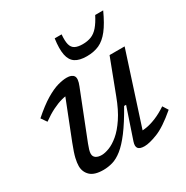

<svg xmlns="http://www.w3.org/2000/svg" viewBox="-166 -859 981 1010"><g transform="rotate(-30 324.5 -354.0)"><path d="M388 -40.5 451 -227.5H439Q395 -149.5 359.2 -102.2Q323.5 -55 293 -30.8Q262.5 -6.5 234.2 1.8Q206 10 177 10Q123 10 98.5 -13.5Q74 -37 74 -73Q74 -91.5 80.2 -118.8Q86.5 -146 106.5 -197.5L208.5 -456.5L223.5 -427Q202 -428.5 174.5 -421.2Q147 -414 115.2 -398.2Q83.5 -382.5 48.5 -357L25 -391Q80 -439.5 122.2 -464.8Q164.5 -490 196.2 -498.8Q228 -507.5 251 -507.5Q282 -507.5 292.8 -491Q303.5 -474.5 287 -434L175.5 -151Q169 -134.5 165 -120.8Q161 -107 161 -97Q161 -80 174 -71.2Q187 -62.5 208.5 -62.5Q228.5 -62.5 255.2 -72.8Q282 -83 312 -108Q342 -133 372.2 -178Q402.5 -223 428.5 -292.5L506.5 -497.5H598L449.5 -38.5L431 -68Q453.5 -65.5 481.8 -70Q510 -74.5 543.2 -88.2Q576.5 -102 611.5 -125.5L632 -93Q557.5 -29.5 507 -9.8Q456.5 10 427 10Q398.5 10 389 -2.2Q379.5 -14.5 388 -40.5ZM413.5 -617.5Q443 -617.5 465.8 -626.5Q488.5 -635.5 507.8 -657.8Q527 -680 546.5 -718H595Q566 -654 537.5 -617.5Q509 -581 476.5 -566.2Q444 -551.5 401 -551.5Q356 -551.5 331.2 -568Q306.5 -584.5 299.2 -621.2Q292 -658 300.5 -718H342.5Q339 -679 344.8 -657.2Q350.5 -635.5 367.5 -626.5Q384.5 -617.5 413.5 -617.5Z"/></g></svg>

Font: Newsreader 8pt
Style: Italic
Weight: 400
Italic angle: -17°
Version: Version 1.003